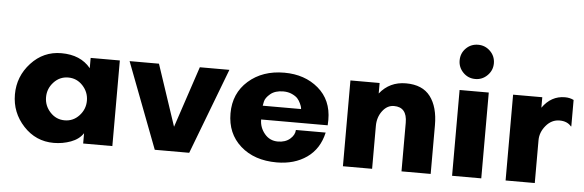

<svg xmlns="http://www.w3.org/2000/svg" viewBox="-46 -827 2989 983"><g transform="rotate(5 1448.5 -335.0)"><path d="M374.5 -143Q405 -176 405 -220Q405 -264 374.5 -297Q344 -330 300 -330Q256 -330 225.5 -297Q195 -264 195 -220Q195 -176 225.5 -143Q256 -110 300 -110Q344 -110 374.5 -143ZM555 -440V0H405V-53Q384 -21 342 -5.5Q300 10 254 10Q162 10 98.5 -58.5Q35 -127 35 -220Q35 -313 98.5 -382Q162 -451 254 -451Q353 -451 405 -387V-440Z M1118 -441 950 0H773L605 -441H756L861 -126L966 -441Z M1304 -273H1501Q1501 -276 1500 -281.5Q1499 -287 1492.5 -301.5Q1486 -316 1476.5 -326.5Q1467 -337 1447.5 -346Q1428 -355 1403 -355Q1361 -355 1336.5 -334.5Q1312 -314 1308 -294ZM1645 -230Q1645 -226 1644.5 -216Q1644 -206 1644 -202H1302Q1302 -161 1328.5 -129Q1355 -97 1397 -97Q1435 -97 1459 -117.5Q1483 -138 1484 -164H1637Q1618 -79 1554.5 -34.5Q1491 10 1400 10Q1285 10 1214 -53Q1143 -116 1143 -220Q1143 -323 1215.5 -387Q1288 -451 1400 -451Q1505 -451 1575 -391.5Q1645 -332 1645 -230Z M2191 -250V0H2041V-250Q2041 -330 1974 -330Q1939 -330 1914.5 -297.5Q1890 -265 1890 -220V0H1740V-441H1890V-387Q1941 -451 2025 -451Q2110 -451 2150.5 -397.5Q2191 -344 2191 -250Z M2288 -592Q2288 -629 2313.5 -654.5Q2339 -680 2376 -680Q2412 -680 2438 -654.5Q2464 -629 2464 -592Q2464 -556 2438 -530Q2412 -504 2376 -504Q2339 -504 2313.5 -530Q2288 -556 2288 -592ZM2451 0H2301V-441H2451Z M2825 -330Q2784 -330 2755 -295.5Q2726 -261 2726 -220V0H2576V-441H2726V-387Q2771 -451 2842 -451Q2867 -451 2887 -441V-305H2885Q2864 -330 2825 -330Z"/></g></svg>

Font: Puffins on Iceburgs(2)
Style: on-Iceburgs-Bold
Weight: 700
Version: Version 1.0